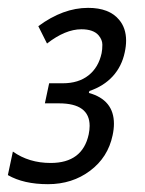

<svg xmlns="http://www.w3.org/2000/svg" viewBox="-35 -744 367 486"><path d="M191.9 -425.3Q191.9 -482.4 114.3 -482.4H78.6L89.4 -533.2H124Q163.6 -533.2 189 -553.2Q214.4 -573.2 222.2 -609.4Q224.1 -618.7 224.1 -630.9Q224.1 -643.1 214.8 -654.3Q201.7 -669.9 170.9 -669.9Q130.4 -669.9 84 -633.8L62 -677.7Q124.5 -724.1 188 -724.1Q241.7 -724.1 266.6 -693.8Q284.2 -672.9 284.2 -641.1Q284.2 -627.4 280.8 -611.8Q273.4 -576.2 250.5 -551Q227.5 -525.9 191.4 -513.7L189.9 -508.8Q253.4 -491.2 253.4 -430.7Q253.4 -417 250 -401.4Q238.3 -345.7 193.1 -311.8Q147.9 -277.8 86.4 -277.8Q24.9 -277.8 -15.1 -300.8L-2.4 -360.4Q38.1 -331.5 93.3 -331.5Q173.8 -331.5 189.5 -403.8Q191.9 -415.5 191.9 -425.3Z"/></svg>

Font: Open Sans Hebrew Condensed
Style: Italic
Weight: 400
Width: 3
Italic angle: -12°
Foundry: Ascender Corporation, Yanek Iontef
Version: Version 2.001;PS 002.001;hotconv 1.0.70;makeotf.lib2.5.58329